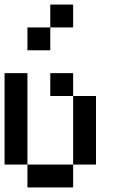

<svg xmlns="http://www.w3.org/2000/svg" viewBox="-20 -920 540 840"><path d="M0 -200V-600H100V-200ZM100 -200H300V-100H100ZM100 -700V-800H200V-700ZM200 -500V-600H300V-500ZM200 -800V-900H300V-800ZM300 -200V-500H400V-200Z"/></svg>

Font: GalmuriMono9 Regular
Style: Regular
Weight: 400
Designer: Lee Minseo (quiple)
Version: Version 2.399;hotconv 1.1.1;makeotfexe 2.6.0 DEVELOPMENT